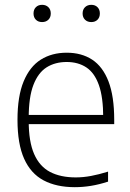

<svg xmlns="http://www.w3.org/2000/svg" viewBox="-20 -767 538 796"><path d="M290 9Q214 9 160.8 -19.2Q107.5 -47.5 80 -109Q52.5 -170.5 52.5 -270.5Q52.5 -368 78 -429.5Q103.5 -491 149.2 -519.8Q195 -548.5 256.5 -548.5Q318 -548.5 362 -519.8Q406 -491 429.8 -429.5Q453.5 -368 453.5 -270V-252.5H75V-290.5H422.5L408 -278Q408 -363.5 390 -414.2Q372 -465 338 -487.5Q304 -510 256.5 -510Q208.5 -510 173.2 -487.8Q138 -465.5 118.5 -414.8Q99 -364 99 -278V-265.5Q99 -180 121.5 -128.5Q144 -77 187.5 -54.2Q231 -31.5 294 -31.5Q324.5 -31.5 357 -37.5Q389.5 -43.5 428 -55.5V-14Q391 -2 357.2 3.5Q323.5 9 290 9ZM358.5 -675.5Q342.5 -675.5 332.5 -685.2Q322.5 -695 322.5 -711Q322.5 -727.5 332.5 -737.2Q342.5 -747 358.5 -747Q374.5 -747 384.2 -737.2Q394 -727.5 394 -711Q394 -695 384.2 -685.2Q374.5 -675.5 358.5 -675.5ZM154.5 -675.5Q138.5 -675.5 128.8 -685.2Q119 -695 119 -711Q119 -727.5 128.8 -737.2Q138.5 -747 154.5 -747Q170.5 -747 180.5 -737.2Q190.5 -727.5 190.5 -711Q190.5 -695 180.5 -685.2Q170.5 -675.5 154.5 -675.5Z"/></svg>

Font: Encode Sans Condensed Thin ExtraLight
Style: Regular
Weight: 250
Version: Version 3.002